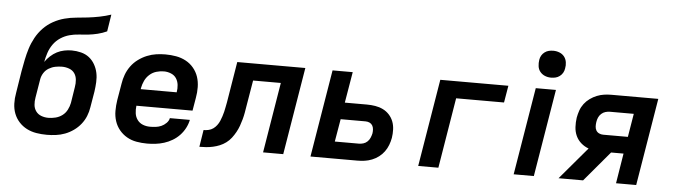

<svg xmlns="http://www.w3.org/2000/svg" viewBox="-47 -940 3995 1138"><g transform="rotate(5 1950.0 -371.0)"><path d="M257 8Q225 8 194.5 3Q164 -2 137.5 -15.5Q111 -29 91 -51Q71 -73 60.5 -100.5Q50 -128 49 -159.5Q48 -191 54 -223L75 -355Q81 -389 88 -423.5Q95 -458 105.5 -491.5Q116 -525 133.5 -557Q151 -589 176.5 -615.5Q202 -642 234.5 -660Q267 -678 301.5 -687Q336 -696 370.5 -699Q405 -702 439 -706Q473 -710 508 -717Q543 -724 576 -735L560 -634Q534 -622 505.5 -615Q477 -608 449.5 -605Q422 -602 394.5 -600.5Q367 -599 339 -591.5Q311 -584 286 -567.5Q261 -551 244 -527Q227 -503 218 -475.5Q209 -448 204 -421Q217 -440 235 -456.5Q253 -473 273.5 -483.5Q294 -494 316.5 -498.5Q339 -503 361 -503Q389 -503 416.5 -496Q444 -489 464.5 -473Q485 -457 498.5 -433.5Q512 -410 517.5 -383.5Q523 -357 521.5 -328.5Q520 -300 516 -272L500 -177Q496 -150 485.5 -124Q475 -98 457 -75.5Q439 -53 415 -36Q391 -19 364.5 -9Q338 1 310.5 4.5Q283 8 257 8ZM257 -93Q278 -93 300 -98.5Q322 -104 340 -117.5Q358 -131 368.5 -151.5Q379 -172 383 -193L398 -288Q402 -310 400 -332Q398 -354 386.5 -370.5Q375 -387 354.5 -394.5Q334 -402 312 -402Q292 -402 272 -398Q252 -394 233.5 -383Q215 -372 203.5 -353.5Q192 -335 189 -315L171 -206Q167 -184 169 -162.5Q171 -141 183 -124.5Q195 -108 215 -100.5Q235 -93 257 -93Z M853 8Q821 8 790 2.5Q759 -3 733 -18Q707 -33 688 -56Q669 -79 659.5 -108Q650 -137 650 -169Q650 -201 655 -233L672 -333Q676 -360 686 -387Q696 -414 713.5 -438Q731 -462 755.5 -480Q780 -498 807 -509Q834 -520 861.5 -524Q889 -528 916 -528Q949 -528 980 -522.5Q1011 -517 1038 -502.5Q1065 -488 1084.5 -464.5Q1104 -441 1113.5 -412.5Q1123 -384 1123.5 -351.5Q1124 -319 1118 -287L1105 -210H771Q768 -187 771 -165Q774 -143 786.5 -126Q799 -109 819 -101Q839 -93 862 -93Q879 -93 896 -95Q913 -97 929 -104Q945 -111 958.5 -124.5Q972 -138 975 -154H1094Q1089 -129 1076.5 -105Q1064 -81 1045.5 -61.5Q1027 -42 1003.5 -28Q980 -14 954.5 -6Q929 2 903.5 5Q878 8 853 8ZM788 -310H1002Q1006 -333 1003.5 -354.5Q1001 -376 990 -393Q979 -410 958.5 -418.5Q938 -427 916 -427Q894 -427 871.5 -420.5Q849 -414 831 -398Q813 -382 803 -360.5Q793 -339 789 -317Z M1543 0 1612 -419H1447L1421 -264Q1418 -245 1414.5 -225Q1411 -205 1405.5 -185Q1400 -165 1393 -145.5Q1386 -126 1375.5 -107Q1365 -88 1352 -71Q1339 -54 1321.5 -41Q1304 -28 1284.5 -20Q1265 -12 1244.5 -7.5Q1224 -3 1204 -1.5Q1184 0 1164 0L1180 -101Q1195 -101 1210 -104.5Q1225 -108 1237 -116.5Q1249 -125 1258.5 -137.5Q1268 -150 1274 -164Q1280 -178 1284.5 -192Q1289 -206 1292.5 -220Q1296 -234 1298.5 -248.5Q1301 -263 1304 -277L1344 -520H1749L1663 0Z M1825 0 1911 -520H2031L2000 -336H2131Q2157 -336 2181.5 -332Q2206 -328 2227.5 -317.5Q2249 -307 2265 -289.5Q2281 -272 2289.5 -250Q2298 -228 2299 -202.5Q2300 -177 2296 -152Q2292 -130 2284 -109Q2276 -88 2262.5 -69.5Q2249 -51 2230.5 -37Q2212 -23 2190.5 -14.5Q2169 -6 2147.5 -3Q2126 0 2104 0ZM2104 -101Q2117 -101 2130.5 -105Q2144 -109 2154.5 -119Q2165 -129 2170.5 -142Q2176 -155 2179 -168Q2181 -180 2180 -193Q2179 -206 2173 -216Q2167 -226 2156 -231Q2145 -236 2132 -236H1984L1961 -101Z M2466 0 2552 -520H2957L2940 -419H2655L2586 0Z M3034 0 3120 -520H3240L3154 0ZM3204 -590Q3185 -590 3168 -597Q3151 -604 3139.5 -618Q3128 -632 3125.5 -651Q3123 -670 3126 -689Q3128 -703 3135 -715Q3142 -727 3153.5 -735.5Q3165 -744 3178 -747Q3191 -750 3205 -750Q3224 -750 3241.5 -743Q3259 -736 3270 -722Q3281 -708 3284 -689Q3287 -670 3283 -651Q3281 -637 3274 -625Q3267 -613 3255.5 -604.5Q3244 -596 3231 -593Q3218 -590 3204 -590Z M3447 0H3301L3463 -191Q3438 -200 3418 -217.5Q3398 -235 3387 -259Q3376 -283 3374.5 -311Q3373 -339 3377 -367Q3381 -389 3388.5 -410.5Q3396 -432 3410 -450.5Q3424 -469 3443.5 -483Q3463 -497 3484.5 -505.5Q3506 -514 3527.5 -517Q3549 -520 3571 -520H3849L3763 0H3643L3672 -179H3598ZM3542 -280H3689L3712 -419H3571Q3557 -419 3543.5 -415Q3530 -411 3519 -401Q3508 -391 3502.5 -378Q3497 -365 3495 -351Q3493 -338 3493.5 -325Q3494 -312 3500 -301.5Q3506 -291 3517.5 -285.5Q3529 -280 3542 -280Z"/></g></svg>

Font: Iosevka Aile Oblique
Style: Bold
Weight: 700
Italic angle: -9°
Designer: Belleve Invis
Foundry: Belleve Invis
Version: Version 31.1.0; ttfautohint (v1.8.4)